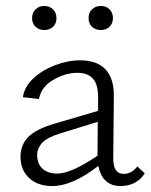

<svg xmlns="http://www.w3.org/2000/svg" viewBox="-20 -622 507 646"><path d="M88 -561Q88 -579 99.5 -590.5Q111 -602 129 -602Q147 -602 158.5 -590.5Q170 -579 170 -561Q170 -543 158.5 -532Q147 -521 129 -521Q111 -521 99.5 -532Q88 -543 88 -561ZM278 -561Q278 -579 289.5 -590.5Q301 -602 320 -602Q337 -602 348.5 -590.5Q360 -579 360 -561Q360 -543 348.5 -532Q337 -521 320 -521Q301 -521 289.5 -532Q278 -543 278 -561ZM467 -39Q455 -19 434 -7.5Q413 4 386 4Q355 4 336 -13.5Q317 -31 311 -64Q224 4 156 4Q107 4 78 -23Q49 -50 49 -95Q49 -134 75 -161Q101 -188 167 -207L310 -249V-290Q311 -336 293.5 -356.5Q276 -377 240 -377Q200 -377 159.5 -353.5Q119 -330 111 -289L57 -295Q62 -330 92 -358Q122 -386 165 -402.5Q208 -419 250 -419Q307 -419 335.5 -388Q364 -357 363 -298L361 -89Q361 -37 396 -37Q423 -37 442 -62ZM173 -38Q219 -38 308 -98L309 -212L182 -173Q137 -159 121 -140.5Q105 -122 105 -101Q105 -71 123 -54.5Q141 -38 173 -38Z"/></svg>

Font: Isabella Sans
Style: Regular
Weight: 400
Designer: Original fonts by Christian Thalmann (Catharsis Fonts), Modifications by Cristiano Sobral
Version: Version 0.002;July 12, 2020;FontCreator 13.0.0.2655 64-bit; 